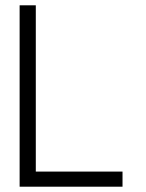

<svg xmlns="http://www.w3.org/2000/svg" viewBox="-20 -704 552 724"><path d="M115 -57H442V0H54V-684H115Z"/></svg>

Font: Bellota
Style: Regular
Weight: 400
Designer: Kemie Guaida
Foundry: Kemie Guaida
Version: Version 1.000;PS 002.000;hotconv 1.0.70;makeotf.lib2.5.58329